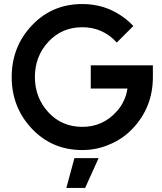

<svg xmlns="http://www.w3.org/2000/svg" viewBox="-20 -732 805 952"><path d="M309 200H402L469 52H349ZM388 -712Q239 -712 139 -607Q38 -501 38 -350Q38 -200 138 -94Q238 12 388 12Q461 12 526 -17Q559 -31 587.5 -51Q616 -71 640 -97Q738 -202 738 -350V-408H430V-293H612Q607 -260 593.5 -231.5Q580 -203 558 -179Q490 -103 388 -103Q287 -103 220 -175Q153 -248 153 -350Q153 -453 220 -525Q287 -597 388 -597Q490 -597 559 -521L641 -603Q617 -629 588.5 -649Q560 -669 527 -684Q495 -698 460 -705Q425 -712 388 -712Z"/></svg>

Font: Unageo
Style: SemiBold
Weight: 600
Designer: Richard Sepsi
Foundry: Richard Sepsi
Version: Version 2.000